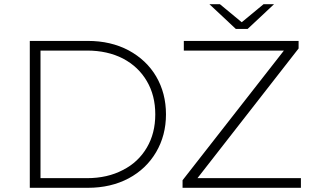

<svg xmlns="http://www.w3.org/2000/svg" viewBox="-20 -895 1498 915"><path d="M122 0V-700H399Q508 -700 593 -655Q678 -609 724 -531Q771 -451 771 -350Q771 -250 724 -170Q677 -90 593 -45Q508 0 399 0ZM173 -46H395Q492 -46 566 -85Q639 -122 680 -192Q720 -260 720 -350Q720 -440 680 -508Q640 -577 566 -616Q492 -654 395 -654H173ZM921 -46H1414V0H850V-36L1333 -654H856V-700H1403V-664ZM1236 -875H1286L1160 -757H1104L978 -875H1028L1132 -789Z"/></svg>

Font: Montserrat Light Alt1
Style: Light
Weight: 500
Designer: Differentunic
Foundry: Julieta Ulanovsky
Version: 0.1